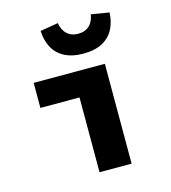

<svg xmlns="http://www.w3.org/2000/svg" viewBox="-111 -835 822 925"><g transform="rotate(-15 300.0 -373.0)"><path d="M271 0V-373H76V-498H431V0ZM345 -572Q288 -572 250 -592.5Q212 -613 193.5 -649Q175 -685 173 -731L263 -746Q266 -725 276 -708Q286 -691 303 -681Q320 -671 345 -671Q370 -671 387.5 -681Q405 -691 414.5 -708Q424 -725 427 -746L517 -731Q515 -685 496.5 -649Q478 -613 440.5 -592.5Q403 -572 345 -572Z"/></g></svg>

Font: Source Code Pro ExtraLight ExtraBold
Style: Regular
Weight: 800
Monospace: yes
Version: Version 1.018;hotconv 1.0.116;makeotfexe 2.5.65601